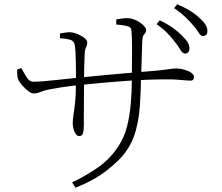

<svg xmlns="http://www.w3.org/2000/svg" viewBox="-20 -831 1040 900"><path d="M801 -633Q786 -653 765.5 -674.5Q745 -696 714 -718L729 -736Q766 -718 791.5 -699.5Q817 -681 833 -664Q853 -645 861 -630.5Q869 -616 868 -601Q867 -591 861 -585Q855 -579 847 -580Q835 -581 826 -597Q817 -613 801 -633ZM884 -714Q867 -734 847.5 -752.5Q828 -771 796 -793L811 -811Q848 -795 874 -778.5Q900 -762 917 -745Q936 -728 944.5 -713Q953 -698 952 -683Q952 -672 945.5 -667Q939 -662 930 -662Q920 -663 910.5 -679Q901 -695 884 -714ZM525 -716V-740Q538 -742 551 -744Q564 -746 575 -746Q592 -746 608 -740Q624 -734 637 -725Q650 -716 657.5 -706.5Q665 -697 665 -691Q665 -681 661 -676.5Q657 -672 652.5 -665.5Q648 -659 647 -641Q646 -618 645 -583.5Q644 -549 643 -515.5Q642 -482 641 -460Q640 -401 636 -339.5Q632 -278 617 -220.5Q602 -163 567 -116Q540 -79 481 -32.5Q422 14 334 49L318 24Q374 -2 434 -42.5Q494 -83 534 -144Q562 -186 575 -236.5Q588 -287 593 -344Q598 -401 598 -460Q599 -547 599 -603.5Q599 -660 596 -690Q595 -704 575 -709Q555 -714 525 -716ZM261 -674Q272 -676 284.5 -678Q297 -680 307 -680Q318 -680 332 -675.5Q346 -671 359 -664Q372 -657 380.5 -648.5Q389 -640 389 -632Q389 -622 386.5 -616.5Q384 -611 381 -604Q378 -597 377 -581Q377 -572 376 -553.5Q375 -535 374.5 -510Q374 -485 374 -455Q374 -412 373.5 -368.5Q373 -325 373 -292Q373 -259 373 -247Q373 -217 368.5 -205Q364 -193 352 -193Q342 -193 335 -203Q328 -213 324.5 -227Q321 -241 321 -252Q321 -272 324.5 -293.5Q328 -315 332 -351.5Q336 -388 336 -453Q336 -467 336 -491Q336 -515 335.5 -542.5Q335 -570 333.5 -593Q332 -616 329 -626Q325 -640 308 -645Q291 -650 261 -652ZM60 -505 80 -512Q91 -491 104.5 -469.5Q118 -448 136 -448Q153 -448 180.5 -450Q208 -452 239.5 -455.5Q271 -459 300.5 -462Q330 -465 350 -467Q380 -470 415 -473.5Q450 -477 487.5 -480.5Q525 -484 561.5 -487Q598 -490 631 -493Q684 -497 715 -500Q746 -503 762.5 -505.5Q779 -508 788 -509Q797 -510 806 -510Q822 -510 841.5 -505Q861 -500 875 -491Q889 -482 889 -470Q889 -463 885.5 -458Q882 -453 871 -453Q862 -453 848 -454.5Q834 -456 812 -457.5Q790 -459 757 -459Q717 -459 666 -457Q615 -455 559.5 -451Q504 -447 450 -442Q396 -437 349 -432Q302 -427 267 -421.5Q232 -416 206 -411Q187 -407 170 -400Q153 -393 137 -393Q127 -393 112 -404.5Q97 -416 84 -431Q71 -446 66 -457Q62 -465 61 -480.5Q60 -496 60 -505Z"/></svg>

Font: Noto Serif KR
Style: Regular
Weight: 200
Designer: Ryoko NISHIZUKA 西塚涼子 (kana & ideographs); Frank Grießhammer (Latin, Greek & Cyrillic); Wenlong ZHANG 张文龙 (bopomofo); San
Foundry: Adobe
Version: Version 2.001;hotconv 1.1.0;makeotfexe 2.6.0